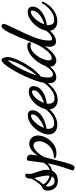

<svg xmlns="http://www.w3.org/2000/svg" viewBox="753 -1534 1040 2627"><g transform="rotate(-90 1273.5 -220.0)"><path d="M-20 -86Q-20 -125 -6 -140.5Q8 -156 25.5 -164Q43 -172 46 -175Q110 -241 143 -312V-322Q143 -359 155.5 -377Q168 -395 188 -395Q210 -395 212 -375Q212 -370 209.5 -360Q207 -350 207 -339Q207 -320 213 -299Q219 -278 232 -242Q248 -198 256.5 -166Q265 -134 265 -101Q265 -84 261 -60Q329 -77 379 -173L391 -164Q371 -107 335.5 -72Q300 -37 252 -30Q236 10 200 30.5Q164 51 117 51Q47 51 13.5 10.5Q-20 -30 -20 -86ZM185 -93Q184 -125 178 -156Q172 -187 160 -236L151 -272Q102 -187 64 -147Q81 -118 112 -94.5Q143 -71 182 -62Q185 -71 185 -93ZM174 -32Q135 -40 102 -62.5Q69 -85 49 -111Q35 -108 35 -84Q35 -48 55 -20.5Q75 7 110 7Q130 7 147.5 -3Q165 -13 174 -32Z M255 255Q299 127 319.5 54.5Q340 -18 353.5 -99.5Q367 -181 389 -350Q391 -364 394.5 -368.5Q398 -373 413 -373Q442 -373 457 -357.5Q472 -342 472 -320Q472 -296 458 -226Q490 -275 531.5 -307.5Q573 -340 621 -340Q670 -340 702 -306.5Q734 -273 734 -220Q734 -167 702.5 -107.5Q671 -48 615 -8Q559 32 491 32Q460 32 440.5 24Q421 16 421 6Q421 -4 445 -4Q505 -5 553 -36.5Q601 -68 628 -115Q655 -162 655 -208Q655 -240 641 -261Q627 -282 599 -282Q568 -282 535 -256.5Q502 -231 476 -195Q450 -159 436 -128Q419 -69 392 42Q363 165 342.5 222.5Q322 280 295 280Q283 280 269.5 271Q256 262 255 255Z M1090 -62Q1046 -12 991.5 16Q937 44 881 44Q818 44 782.5 10.5Q747 -23 747 -76Q747 -134 786 -201Q825 -268 886 -314Q947 -360 1008 -360Q1079 -360 1079 -294Q1079 -246 1042 -205Q1005 -164 946.5 -138Q888 -112 827 -105Q825 -93 825 -80Q825 1 903 1Q953 1 1004 -32.5Q1055 -66 1095 -120Q1107 -174 1144 -227Q1181 -280 1233 -313.5Q1285 -347 1337 -347Q1409 -347 1409 -280Q1409 -233 1375.5 -194.5Q1342 -156 1287 -132Q1232 -108 1170 -101Q1168 -87 1168 -77Q1168 -43 1184 -18.5Q1200 6 1243 6Q1305 6 1369.5 -46Q1434 -98 1472 -172L1490 -158Q1448 -67 1374.5 -9Q1301 49 1222 49Q1164 49 1130 17.5Q1096 -14 1090 -62ZM1022 -298Q1022 -307 1018.5 -311Q1015 -315 1004 -315Q976 -315 943 -289Q910 -263 881 -221.5Q852 -180 838 -137Q906 -162 964 -206.5Q1022 -251 1022 -298ZM1352 -281Q1352 -293 1348 -297.5Q1344 -302 1333 -302Q1306 -302 1275.5 -278.5Q1245 -255 1219.5 -217Q1194 -179 1181 -137Q1249 -161 1300.5 -197.5Q1352 -234 1352 -281Z M1448 -76Q1448 -168 1510.5 -322Q1573 -476 1651 -598Q1729 -720 1766 -720Q1783 -720 1795 -693.5Q1807 -667 1808 -640Q1808 -594 1771 -505.5Q1734 -417 1671.5 -326Q1609 -235 1538 -179Q1527 -117 1527 -85Q1527 -50 1538.5 -33Q1550 -16 1570 -16Q1605 -16 1644.5 -62.5Q1684 -109 1715 -175L1739 -162Q1695 -71 1642 -20.5Q1589 30 1532 30Q1488 30 1468 1Q1448 -28 1448 -76ZM1762 -629Q1749 -629 1709.5 -568Q1670 -507 1626.5 -416.5Q1583 -326 1556 -241Q1610 -299 1657.5 -377Q1705 -455 1733.5 -525Q1762 -595 1762 -629Z M1675 -60Q1675 -116 1718 -189.5Q1761 -263 1827 -315Q1893 -367 1959 -367Q2008 -367 2008 -335Q2008 -319 1996 -312Q1988 -323 1961 -323Q1910 -323 1864 -278.5Q1818 -234 1789.5 -174Q1761 -114 1761 -74Q1761 -54 1769 -43Q1777 -32 1793 -32Q1821 -32 1858.5 -64.5Q1896 -97 1935.5 -157Q1975 -217 2006 -297Q2084 -497 2138 -608.5Q2192 -720 2232 -720Q2243 -720 2251.5 -711.5Q2260 -703 2260 -690Q2260 -673 2244.5 -638Q2229 -603 2192 -528Q2119 -380 2076 -269.5Q2033 -159 2033 -69Q2033 -45 2037.5 -36.5Q2042 -28 2053 -28Q2087 -28 2131 -68Q2175 -108 2208 -176L2227 -160Q2194 -78 2136 -26Q2078 26 2021 26Q1982 26 1965 2Q1948 -22 1948 -61Q1948 -84 1956 -126Q1907 -55 1855 -12.5Q1803 30 1760 30Q1727 30 1701 7Q1675 -16 1675 -60Z M2165 -77Q2165 -135 2204 -202.5Q2243 -270 2304 -315.5Q2365 -361 2424 -361Q2455 -361 2476 -345.5Q2497 -330 2497 -294Q2497 -246 2460 -203.5Q2423 -161 2364.5 -134Q2306 -107 2245 -100Q2243 -90 2243 -77Q2243 -51 2257.5 -25Q2272 1 2320 1Q2381 1 2444.5 -48.5Q2508 -98 2547 -172L2567 -156Q2527 -66 2452.5 -11Q2378 44 2298 44Q2235 44 2200 10Q2165 -24 2165 -77ZM2443 -299Q2443 -310 2439 -314Q2435 -318 2426 -318Q2397 -318 2362.5 -290.5Q2328 -263 2299 -221Q2270 -179 2256 -137Q2292 -141 2336.5 -166Q2381 -191 2412 -227.5Q2443 -264 2443 -299Z"/></g></svg>

Font: Dancing Script
Style: Bold
Weight: 700
Designer: Pablo Impallari
Foundry: Pablo Impallari
Version: Version 2.000